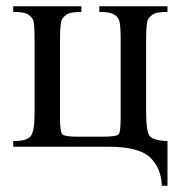

<svg xmlns="http://www.w3.org/2000/svg" viewBox="-20 -467 575 611"><path d="M513 -18V124H495Q493 67 457 33.5Q421 0 327 0H22V-18Q66 -18 78 -34Q90 -50 90 -105V-342Q90 -395 85 -404.5Q80 -414 68.5 -421.5Q57 -429 22 -429V-447H239V-429Q206 -429 195 -422.5Q184 -416 177.5 -406Q171 -396 171 -342V-90Q171 -47 178.5 -39.5Q186 -32 227 -32H306Q352 -32 358 -40Q364 -48 364 -94V-342Q364 -389 359 -402.5Q354 -416 340 -422.5Q326 -429 296 -429V-447H513V-429Q480 -429 469 -422.5Q458 -416 451.5 -406Q445 -396 445 -342V-112Q445 -49 456 -34.5Q467 -20 513 -18Z"/></svg>

Font: New Athena Unicode
Style: Regular
Weight: 400
Designer: J. Rusten 1997; rev. by R. Hancock 2001, 2002, rev. by D. Mastronarde 2002-2021
Foundry: GreekKeys New Athena Unicode
Version: Version 5.008